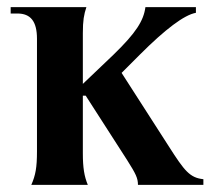

<svg xmlns="http://www.w3.org/2000/svg" viewBox="-20 -520 612 540"><path d="M68 0H227C217 -24 213 -48 213 -89V-251H221L338 -69C362 -31 368 -19 368 0H552V-16C514 -20 499 -39 455 -108L322 -315L373 -366C445 -438 498 -478 531 -484V-500H389C384 -462 363 -428 299 -366L213 -284V-427C213 -462 216 -479 223 -500H10V-482H29C66 -482 84 -460 84 -411V-94C84 -49 80 -27 68 0Z"/></svg>

Font: Sinistre
Style: Bold
Weight: 700
Designer: Jules Durand
Foundry: Collletttivo
Version: Version 69.420;Glyphs 3.2 (3217)